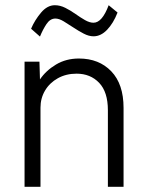

<svg xmlns="http://www.w3.org/2000/svg" viewBox="-20 -715 568 735"><path d="M74 0V-479H131L133 -411Q156 -445 194.5 -468Q233 -491 282 -491Q359 -491 406 -442Q453 -393 453 -302V0H393V-293Q393 -363 359.5 -398Q326 -433 273 -433Q233 -433 201.5 -415.5Q170 -398 152.5 -368.5Q135 -339 135 -303V0ZM133 -575 99 -605Q113 -638 137 -666.5Q161 -695 190 -695Q210 -695 230 -685Q250 -675 269 -661.5Q288 -648 305.5 -638Q323 -628 338 -628Q371 -628 396 -695L430 -667Q414 -626 390 -601Q366 -576 338 -576Q320 -576 300 -586.5Q280 -597 260.5 -610Q241 -623 223.5 -633.5Q206 -644 192 -644Q172 -644 158 -623Q144 -602 133 -575Z"/></svg>

Font: Zen Kaku Gothic Antique
Style: Regular
Weight: 400
Designer: Yoshimichi Ohira
Foundry: Positype
Version: Version 1.001